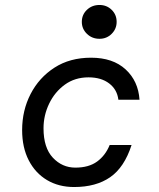

<svg xmlns="http://www.w3.org/2000/svg" viewBox="-20 -740 640 772"><path d="M278 12Q216 12 169 -16Q122 -44 95.5 -95.5Q69 -147 69 -217Q69 -296 103 -362Q137 -428 199 -468Q261 -508 346 -508Q434 -508 485 -461Q536 -414 541 -339H456Q451 -380 419 -404.5Q387 -429 336 -429Q281 -429 240.5 -399.5Q200 -370 177.5 -323Q155 -276 155 -224Q155 -146 192.5 -106Q230 -66 283 -66Q337 -66 370.5 -90.5Q404 -115 421 -157H509Q480 -67 423 -27.5Q366 12 278 12ZM380 -584Q350 -584 329.5 -604Q309 -624 309 -652Q309 -681 329.5 -700.5Q350 -720 380 -720Q409 -720 429 -700.5Q449 -681 449 -652Q449 -624 429 -604Q409 -584 380 -584Z"/></svg>

Font: DM Mono
Style: Italic
Weight: 400
Italic angle: -10°
Designer: Colophon Foundry
Foundry: Colophon Foundry
Version: Version 1.000; ttfautohint (v1.8.2.53-6de2)